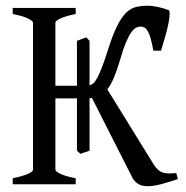

<svg xmlns="http://www.w3.org/2000/svg" viewBox="-20 -643 650 670"><path d="M281.2 -512.7 292.5 -500.5V-345.2Q299.3 -346.7 305.9 -352.5Q312.5 -358.4 319.6 -371.6Q326.7 -384.8 335.4 -407.2Q344.2 -429.7 355.5 -465.3Q372.1 -518.1 387.2 -549.3Q402.3 -580.6 418.5 -596.9Q434.6 -613.3 453.1 -618.2Q471.7 -623 496.1 -623Q503.4 -623 512.5 -621.8Q521.5 -620.6 531.2 -618.7Q541 -616.7 550.5 -613.8Q560.1 -610.8 567.9 -607.9Q572.3 -606 572 -593.5Q571.8 -581.1 567.9 -561.5Q564 -542 557.1 -517.3Q550.3 -492.7 542 -466.3H515.1Q510.3 -492.7 505.6 -509Q501 -525.4 495.6 -534.4Q490.2 -543.5 484.1 -546.9Q478 -550.3 470.7 -550.3Q462.4 -550.3 454.1 -545.9Q445.8 -541.5 437.3 -529.1Q428.7 -516.6 419.4 -494.6Q410.2 -472.7 399.9 -437Q388.7 -398.9 377.9 -373Q367.2 -347.2 354.5 -331.1L517.1 -67.9Q524.4 -57.1 531.2 -50.8Q538.1 -44.4 546.9 -41.3Q555.7 -38.1 567.1 -37.8Q578.6 -37.6 595.2 -39.1L600.6 -18.1Q568.4 -7.3 541.7 -0.2Q515.1 6.8 496.1 6.8Q474.6 6.8 462.4 -1Q450.2 -8.8 443.4 -20L300.8 -301.3L292.5 -300.3V-117.2Q284.7 -114.3 276.4 -111.6Q268.1 -108.9 260.7 -106.4L248.5 -117.2V-299.8Q227.1 -299.3 205.6 -299.6Q184.1 -299.8 173.3 -299.8V-50.8Q173.3 -44.9 190.9 -36.4Q208.5 -27.8 244.1 -21V0H24.4V-21Q57.6 -27.8 76.4 -35.9Q95.2 -43.9 95.2 -50.8V-564Q95.2 -569.8 77.4 -578.6Q59.6 -587.4 24.4 -594.2V-615.2H244.1V-594.2Q210.9 -587.4 192.1 -579.1Q173.3 -570.8 173.3 -564V-343.8H248.5V-500.5Z"/></svg>

Font: Noto Serif Devanagari
Style: Regular
Weight: 400
Designer: Monotype Design Team
Foundry: Monotype Imaging Inc.
Version: Version 1.01